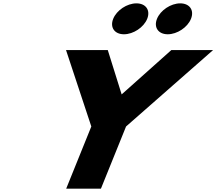

<svg xmlns="http://www.w3.org/2000/svg" viewBox="-20 -1123 1289 1143"><path d="M792.2 -1103C736.1 -1103 674.5 -1062 653.9 -1011C633.3 -960 661.8 -919 717.9 -919C774 -919 835.7 -960 856.3 -1011C876.9 -1062 848.3 -1103 792.2 -1103ZM1052.9 -1103C996.8 -1103 935.2 -1062 914.6 -1011C894 -960 922.5 -919 978.6 -919C1034.7 -919 1096.4 -960 1117 -1011C1137.6 -1062 1109 -1103 1052.9 -1103ZM373 -825 523.6 -370 374.1 0H580.9L730.4 -370L1248.6 -825H1000L704.2 -561L621.6 -825Z"/></svg>

Font: Hussar
Style: BdWideOblFour
Weight: 700
Foundry: Cannot Into Space Fonts
Version: Version 2.00